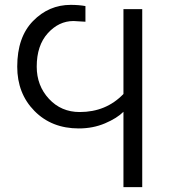

<svg xmlns="http://www.w3.org/2000/svg" viewBox="-20 -769 706 789"><path d="M50.8 -495.1Q50.8 -616.2 115.7 -682.6Q180.7 -749 270.5 -749Q303.7 -749 331.1 -744.1V-679.7Q290 -682.6 282.2 -682.6Q221.7 -682.6 176.3 -632.3Q130.9 -582 130.9 -495.1Q130.9 -417 181.2 -362.8Q231.4 -308.6 307.6 -308.6Q416 -308.6 487.3 -382.8V-731.4H564.5V0H487.3V-309.6Q460.9 -283.2 411.6 -262.2Q362.3 -241.2 303.7 -241.2Q192.4 -241.2 121.6 -313Q50.8 -384.8 50.8 -495.1Z"/></svg>

Font: Gothic A1
Style: Regular
Weight: 400
Designer: HanYang I&C Co.,Ltd.
Foundry: HanYang I&C Co.,Ltd.
Version: Version 2.50